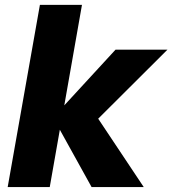

<svg xmlns="http://www.w3.org/2000/svg" viewBox="-20 -760 700 780"><path d="M11.2 0 142.1 -740.2H313L241.2 -332L449.2 -558.1H660.2L378.9 -277.8L564 0H352.1L223.1 -232.9L182.1 0Z"/></svg>

Font: Poppins
Style: Bold Italic
Weight: 700
Italic angle: -10°
Designer: Ninad Kale (Devanagari), Jonny Pinhorn (Latin)
Foundry: Indian Type Foundry
Version: Version 3.200;PS 1.000;hotconv 16.6.54;makeotf.lib2.5.65590